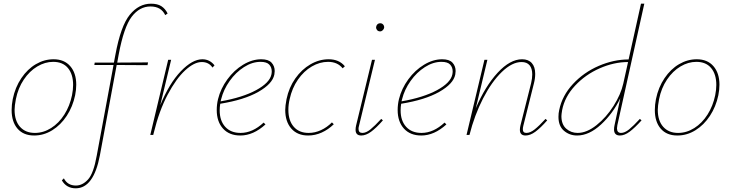

<svg xmlns="http://www.w3.org/2000/svg" viewBox="-20 -731 3960 1040"><path d="M43 -135Q43 -163 49 -194Q62 -258 95.5 -307.5Q129 -357 174.5 -383.5Q220 -410 270 -410Q328 -410 360.5 -372.5Q393 -335 393 -272Q393 -245 387 -215Q374 -153 341.5 -103.5Q309 -54 263 -25.5Q217 3 165 3Q107 3 75 -34Q43 -71 43 -135ZM370 -215Q376 -245 376 -271Q376 -329 348 -362.5Q320 -396 268 -396Q224 -396 182 -371Q140 -346 109 -300Q78 -254 66 -194Q59 -157 59 -136Q59 -77 88.5 -44Q118 -11 169 -11Q215 -11 257 -37.5Q299 -64 328.5 -110.5Q358 -157 370 -215Z M888 -658 875 -649Q853 -696 795 -696Q736 -696 693.5 -640.5Q651 -585 623 -436L615 -392L782 -393L779 -378L612 -379L521 111Q487 289 390 289Q340 289 315 246L326 235Q346 274 391 274Q427 274 457 241Q487 208 504 112L595 -379H491L493 -392H597L605 -434Q634 -591 683 -651Q732 -711 798 -711Q833 -711 854 -697.5Q875 -684 888 -658Z M1142 -377 1131 -365Q1111 -395 1073 -395Q1032 -395 983 -350Q934 -305 888 -218Q842 -131 813 -12L810 0H794L891 -407H907L848 -161Q897 -280 959.5 -345Q1022 -410 1076 -410Q1116 -410 1142 -377Z M1468 -346Q1468 -339 1466 -327Q1456 -277 1379.5 -233.5Q1303 -190 1173 -169Q1170 -151 1170 -133Q1170 -77 1200 -44Q1230 -11 1283 -11Q1348 -11 1408 -67L1418 -57Q1352 3 1282 3Q1222 3 1188 -34.5Q1154 -72 1154 -135Q1154 -165 1161 -194Q1175 -251 1211.5 -301Q1248 -351 1297 -380.5Q1346 -410 1395 -410Q1434 -410 1451 -391.5Q1468 -373 1468 -346ZM1452 -344Q1452 -366 1438.5 -381Q1425 -396 1391 -396Q1346 -396 1301.5 -367.5Q1257 -339 1224 -292.5Q1191 -246 1178 -194L1175 -182Q1294 -203 1367 -242.5Q1440 -282 1450 -327Q1452 -337 1452 -344Z M1757 -396Q1712 -396 1669 -371Q1626 -346 1594 -300Q1562 -254 1549 -194Q1542 -165 1542 -136Q1542 -78 1571 -44.5Q1600 -11 1652 -11Q1686 -11 1718.5 -26Q1751 -41 1778 -68L1788 -58Q1758 -29 1722.5 -13Q1687 3 1649 3Q1591 3 1558 -34.5Q1525 -72 1525 -136Q1525 -157 1532 -194Q1545 -257 1579.5 -306Q1614 -355 1661.5 -382.5Q1709 -410 1760 -410Q1817 -410 1848 -372L1836 -361Q1808 -396 1757 -396Z M1906 -28Q1906 -39 1909 -52L1995 -407H2011L1925 -51Q1922 -41 1922 -33Q1922 -11 1943 -11Q1963 -11 1986.5 -30Q2010 -49 2045 -87L2054 -79Q2018 -38 1990 -17.5Q1962 3 1937 3Q1906 3 1906 -28ZM2017 -583Q2018 -593 2024 -599Q2030 -605 2040 -605Q2049 -605 2055 -598.5Q2061 -592 2061 -582Q2060 -574 2053.5 -567.5Q2047 -561 2039 -561Q2029 -561 2023 -567.5Q2017 -574 2017 -583Z M2448 -346Q2448 -339 2446 -327Q2436 -277 2359.5 -233.5Q2283 -190 2153 -169Q2150 -151 2150 -133Q2150 -77 2180 -44Q2210 -11 2263 -11Q2328 -11 2388 -67L2398 -57Q2332 3 2262 3Q2202 3 2168 -34.5Q2134 -72 2134 -135Q2134 -165 2141 -194Q2155 -251 2191.5 -301Q2228 -351 2277 -380.5Q2326 -410 2375 -410Q2414 -410 2431 -391.5Q2448 -373 2448 -346ZM2432 -344Q2432 -366 2418.5 -381Q2405 -396 2371 -396Q2326 -396 2281.5 -367.5Q2237 -339 2204 -292.5Q2171 -246 2158 -194L2155 -182Q2274 -203 2347 -242.5Q2420 -282 2430 -327Q2432 -337 2432 -344Z M2944 -79Q2908 -38 2880 -17.5Q2852 3 2827 3Q2796 3 2796 -28Q2796 -38 2799 -51L2857 -281Q2863 -307 2863 -328Q2863 -360 2848.5 -377.5Q2834 -395 2805 -395Q2754 -395 2698.5 -341.5Q2643 -288 2596.5 -197.5Q2550 -107 2523 0H2507L2604 -407H2620L2557 -144Q2608 -264 2675.5 -337Q2743 -410 2808 -410Q2842 -410 2860.5 -389.5Q2879 -369 2879 -331Q2879 -306 2872 -279L2815 -51Q2812 -39 2812 -31Q2812 -11 2831 -11Q2852 -11 2876 -30Q2900 -49 2935 -87Z M3446 -87 3455 -79Q3419 -39 3391 -18Q3363 3 3338 3Q3306 3 3306 -30Q3306 -41 3309 -54L3340 -199Q3300 -116 3235.5 -56.5Q3171 3 3106 3Q3065 3 3035 -22.5Q3005 -48 3005 -98Q3005 -118 3009 -135Q3025 -213 3083.5 -276Q3142 -339 3223 -374Q3304 -409 3385 -409L3452 -711H3470L3324 -53Q3322 -41 3322 -36Q3322 -11 3344 -11Q3364 -11 3387.5 -30Q3411 -49 3446 -87ZM3356 -278 3382 -395Q3306 -395 3228.5 -361Q3151 -327 3095 -267Q3039 -207 3025 -135Q3021 -111 3021 -102Q3021 -57 3047 -34Q3073 -11 3109 -11Q3158 -11 3211 -53Q3264 -95 3303.5 -157.5Q3343 -220 3356 -278Z M3527 -135Q3527 -163 3533 -194Q3546 -258 3579.5 -307.5Q3613 -357 3658.5 -383.5Q3704 -410 3754 -410Q3812 -410 3844.5 -372.5Q3877 -335 3877 -272Q3877 -245 3871 -215Q3858 -153 3825.5 -103.5Q3793 -54 3747 -25.5Q3701 3 3649 3Q3591 3 3559 -34Q3527 -71 3527 -135ZM3854 -215Q3860 -245 3860 -271Q3860 -329 3832 -362.5Q3804 -396 3752 -396Q3708 -396 3666 -371Q3624 -346 3593 -300Q3562 -254 3550 -194Q3543 -157 3543 -136Q3543 -77 3572.5 -44Q3602 -11 3653 -11Q3699 -11 3741 -37.5Q3783 -64 3812.5 -110.5Q3842 -157 3854 -215Z"/></svg>

Font: Ysabeau Thin
Style: Italic
Weight: 200
Italic angle: -12°
Designer: Christian Thalmann (Catharsis Fonts)
Version: Version 0.003